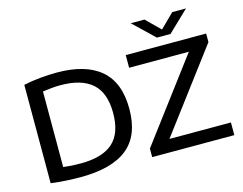

<svg xmlns="http://www.w3.org/2000/svg" viewBox="-123 -1144 1708 1348"><g transform="rotate(-15 731.0 -470.5)"><path d="M307 6Q256 6 202.8 3Q149.5 0 91 -7.5V-722.5Q145.5 -734.5 210.2 -740.8Q275 -747 332.5 -747Q542.5 -747 651.2 -653.8Q760 -560.5 760 -370Q760 -176 646.8 -85Q533.5 6 307 6ZM333 -87Q490 -87 566.2 -155.5Q642.5 -224 642.5 -371Q642.5 -516.5 565.8 -585.5Q489 -654.5 335 -654.5Q304.5 -654.5 271.5 -651.5Q238.5 -648.5 205.5 -643.5V-94.5Q232 -91 262.2 -89Q292.5 -87 333 -87ZM827 0V-62L1267 -648H833V-740H1417.5V-678L977 -92H1424V0ZM1076 -802 924.5 -947H1024.5L1125.5 -847.5L1226.5 -947H1326.5L1175 -802Z"/></g></svg>

Font: Encode Sans Expanded Expanded Medium
Style: Regular
Weight: 500
Width: 7
Designer: Multiple Designers
Foundry: Impallari Type
Version: Version 3.000; ttfautohint (v1.8.3) -l 8 -r 50 -G 200 -x 14 